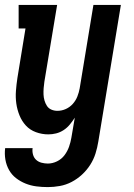

<svg xmlns="http://www.w3.org/2000/svg" viewBox="-27 -540 547 783"><path d="M168 223Q144 223 121 220Q98 217 77 208.5Q56 200 38.5 186.5Q21 173 10 153.5Q-1 134 -5 111Q-9 88 -6 64H106Q104 77 107.5 90Q111 103 120 111.5Q129 120 142 123.5Q155 127 168 127Q187 127 205.5 118Q224 109 236 93Q248 77 254.5 58.5Q261 40 264 22L278 -60Q269 -46 258 -32.5Q247 -19 232.5 -9.5Q218 0 202 4Q186 8 170 8Q144 8 119.5 -1Q95 -10 78.5 -28Q62 -46 52.5 -69.5Q43 -93 39.5 -118Q36 -143 38 -169.5Q40 -196 44 -222L77 -424H49V-520H206L154 -207Q152 -194 151 -180.5Q150 -167 150.5 -154.5Q151 -142 154.5 -130Q158 -118 164.5 -108Q171 -98 182.5 -93Q194 -88 207 -88Q225 -88 241.5 -95.5Q258 -103 270 -116.5Q282 -130 288.5 -146.5Q295 -163 298 -180L354 -520H466L374 37Q370 62 362.5 86Q355 110 341 132Q327 154 307.5 172Q288 190 265 202Q242 214 217 218.5Q192 223 168 223Z"/></svg>

Font: Iosevka Gothic
Style: Bold Italic
Weight: 700
Italic angle: -9°
Monospace: yes
Designer: Belleve Invis
Foundry: Belleve Invis
Version: Version 15.5.1; ttfautohint (v1.8.4)